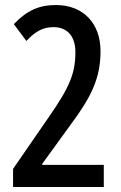

<svg xmlns="http://www.w3.org/2000/svg" viewBox="-20 -744 481 764"><path d="M393 0V-88H148V-92L259 -245C344 -359 380 -433 380 -541C380 -650 312 -724 203 -724C136 -724 88 -703 35 -648L85 -581C122 -621 153 -636 193 -636C250 -636 280 -597 280 -537C280 -453 258 -398 172 -275L32 -72V0Z"/></svg>

Font: Noto Sans Armenian ExtraCondensed Medium
Style: Regular
Weight: 500
Width: 2
Designer: Monotype Design Team
Foundry: Monotype Imaging Inc.
Version: Version 2.008